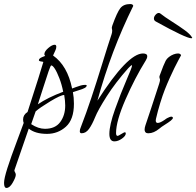

<svg xmlns="http://www.w3.org/2000/svg" viewBox="-88 -652 969 948"><path d="M268 -215Q274 -217 287 -222Q300 -227 311 -230Q322 -233 333 -233Q340 -233 340 -230Q340 -223 330 -217.5Q320 -212 299.5 -206Q279 -200 272 -197Q277 -171 277 -140Q277 -62 237.5 -26.5Q198 9 144 9Q86 9 54 -17Q45 9 20 81.5Q-5 154 -16 186Q-17 188 -17 190Q-17 193 -13.5 199Q-10 205 -10 211Q-10 223 -25 249.5Q-40 276 -56 276Q-68 276 -68 251Q-68 230 -51.5 178Q-35 126 -3.5 42.5Q28 -41 29 -45Q26 -52 26 -62Q26 -85 48 -99Q115 -306 126 -346Q126 -347 115 -348.5Q104 -350 104 -355Q104 -363 120 -370L135 -376Q131 -380 131 -384Q131 -398 150 -414.5Q169 -431 182 -431Q190 -431 190 -421Q190 -412 185 -402L174 -378Q245 -328 268 -215ZM229 -183Q212 -183 160 -151.5Q108 -120 88 -102L66 -39Q101 -16 134 -16Q185 -16 209.5 -49.5Q234 -83 234 -131Q234 -153 229 -183ZM224 -199Q217 -235 205 -266Q193 -297 182.5 -313Q172 -329 165 -329Q162 -329 152 -300.5Q142 -272 125 -218Q108 -164 99 -137Q147 -170 224 -199Z M632 -354Q578 -267 531.5 -160.5Q485 -54 485 5Q485 19 493 19Q496 19 510.5 10Q525 1 528 1Q533 1 533 7Q533 19 514 32.5Q495 46 477 46Q452 46 452 9Q452 -34 480 -112.5Q508 -191 536 -255.5Q564 -320 564 -328Q564 -330 563 -330Q559 -330 545 -315Q482 -244 439 -176.5Q396 -109 381.5 -73Q367 -37 351.5 -15.5Q336 6 315 6Q306 6 306 -4Q306 -13 311 -24Q338 -94 363 -169Q388 -244 416.5 -336.5Q445 -429 463 -483Q466 -492 466 -501Q466 -505 465 -508.5Q464 -512 464 -514Q464 -518 467 -527Q490 -591 506 -611.5Q522 -632 555 -632Q568 -632 570 -623Q461 -403 393 -155Q542 -388 618 -388Q639 -388 639 -374Q639 -365 632 -354Z M806 -379Q804 -376 792.5 -354Q781 -332 773 -316Q765 -300 751 -269Q737 -238 726 -210Q715 -182 703 -143Q691 -104 682 -65Q681 -60 681 -57Q681 -51 683.5 -48Q686 -45 691 -45Q703 -45 726 -61Q732 -66 738 -69Q744 -72 749 -74Q754 -76 758 -76Q761 -76 763 -74.5Q765 -73 766 -71Q766 -65 755.5 -56.5Q745 -48 726.5 -36.5Q708 -25 699 -17Q671 6 645 6Q639 6 635 4.5Q631 3 628.5 -1.5Q626 -6 626 -12Q626 -21 630 -33Q653 -100 698 -239Q700 -246 701 -250Q702 -254 702 -257Q702 -261 700.5 -264.5Q699 -268 699 -271Q699 -273 699.5 -276Q700 -279 702 -283Q720 -333 730 -352Q735 -362 746 -370.5Q757 -379 769 -383.5Q781 -388 791 -388Q797 -388 801 -385.5Q805 -383 806 -379ZM859 -469Q861 -467 861 -465Q859 -463 857 -463Q831 -463 681 -546Q676 -549 674 -552.5Q672 -556 672 -561Q672 -570 680 -579Q688 -588 696 -588Q698 -588 699 -587.5Q700 -587 701.5 -586.5Q703 -586 704 -585Q724 -569 761 -545.5Q798 -522 824 -503Q850 -484 859 -469Z"/></svg>

Font: Bilbo Swash Caps
Style: Regular
Weight: 400
Designer: Robert E. Leuschke
Foundry: Robert E. Leuschke
Version: Version 1.002